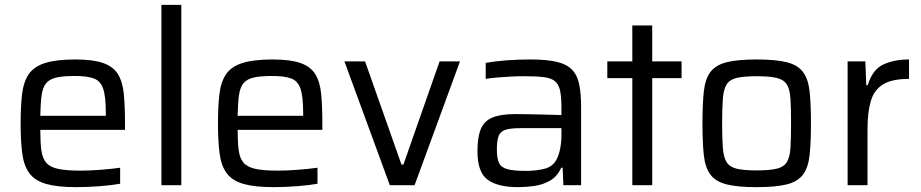

<svg xmlns="http://www.w3.org/2000/svg" viewBox="-20 -763 3793 791"><path d="M294 8Q217 8 171 -5Q125 -18 102 -48Q79 -78 72 -128.5Q65 -179 65 -254Q65 -325 71 -375.5Q77 -426 98.5 -457.5Q120 -489 166 -503.5Q212 -518 290 -518Q363 -518 404.5 -503.5Q446 -489 465.5 -458Q485 -427 490 -377Q495 -327 495 -255V-228H146Q146 -176 150.5 -143Q155 -110 171 -92Q187 -74 220.5 -67Q254 -60 312 -60Q348 -60 394 -63.5Q440 -67 475 -72V-6Q443 0 392 4Q341 8 294 8ZM146 -286H416V-296Q416 -365 405 -397.5Q394 -430 366 -440Q338 -450 288 -450Q240 -450 212 -443.5Q184 -437 170 -420Q156 -403 151.5 -370.5Q147 -338 146 -286Z M645 0V-743H727V0Z M1107 8Q1030 8 984 -5Q938 -18 915 -48Q892 -78 885 -128.5Q878 -179 878 -254Q878 -325 884 -375.5Q890 -426 911.5 -457.5Q933 -489 979 -503.5Q1025 -518 1103 -518Q1176 -518 1217.5 -503.5Q1259 -489 1278.5 -458Q1298 -427 1303 -377Q1308 -327 1308 -255V-228H959Q959 -176 963.5 -143Q968 -110 984 -92Q1000 -74 1033.5 -67Q1067 -60 1125 -60Q1161 -60 1207 -63.5Q1253 -67 1288 -72V-6Q1256 0 1205 4Q1154 8 1107 8ZM959 -286H1229V-296Q1229 -365 1218 -397.5Q1207 -430 1179 -440Q1151 -450 1101 -450Q1053 -450 1025 -443.5Q997 -437 983 -420Q969 -403 964.5 -370.5Q960 -338 959 -286Z M1586 0 1399 -510H1484L1634 -85H1642L1791 -510H1875L1688 0Z M2115 8Q2031 8 1989 -22.5Q1947 -53 1947 -140Q1947 -197 1960.5 -230.5Q1974 -264 2008 -278.5Q2042 -293 2103 -293Q2117 -293 2150 -292.5Q2183 -292 2222 -291Q2261 -290 2293 -289V-321Q2293 -366 2287 -391.5Q2281 -417 2265 -429.5Q2249 -442 2218 -445.5Q2187 -449 2137 -449Q2114 -449 2084 -447.5Q2054 -446 2026 -443.5Q1998 -441 1981 -438V-504Q2061 -518 2165 -518Q2233 -518 2274.5 -508Q2316 -498 2337.5 -475Q2359 -452 2366.5 -414Q2374 -376 2374 -321V0H2301L2298 -72H2292Q2276 -36 2246.5 -19Q2217 -2 2182 3Q2147 8 2115 8ZM2145 -59Q2188 -59 2222.5 -67.5Q2257 -76 2273 -106Q2293 -146 2293 -209V-235H2123Q2084 -235 2063 -228.5Q2042 -222 2034.5 -203.5Q2027 -185 2027 -147Q2027 -110 2036 -91.5Q2045 -73 2070.5 -66Q2096 -59 2145 -59Z M2585 0V-441H2482V-510H2585V-658H2667V-510H2788V-441H2667V0Z M3097 8Q3018 8 2973 -3.5Q2928 -15 2906.5 -44Q2885 -73 2879.5 -124.5Q2874 -176 2874 -255Q2874 -334 2879.5 -385.5Q2885 -437 2906.5 -466Q2928 -495 2973 -506.5Q3018 -518 3097 -518Q3177 -518 3222 -506.5Q3267 -495 3288.5 -466Q3310 -437 3315.5 -385.5Q3321 -334 3321 -255Q3321 -176 3315.5 -124.5Q3310 -73 3288.5 -44Q3267 -15 3222 -3.5Q3177 8 3097 8ZM3097 -61Q3151 -61 3180 -68Q3209 -75 3221.5 -95Q3234 -115 3236.5 -153.5Q3239 -192 3239 -255Q3239 -318 3236.5 -356.5Q3234 -395 3221.5 -415Q3209 -435 3180 -442Q3151 -449 3097 -449Q3044 -449 3015 -442Q2986 -435 2973.5 -415Q2961 -395 2958 -356.5Q2955 -318 2955 -255Q2955 -192 2958 -153.5Q2961 -115 2973.5 -95Q2986 -75 3015 -68Q3044 -61 3097 -61Z M3472 0V-510H3545L3549 -412H3555Q3574 -476 3618.5 -497Q3663 -518 3725 -518V-438Q3656 -438 3619 -416Q3582 -394 3568 -348Q3554 -302 3554 -232V0Z"/></svg>

Font: Saira
Style: Regular
Weight: 400
Designer: Hector Gatti with collaboration of the Omnibus-Type team
Foundry: Omnibus-Type
Version: Version 1.100; ttfautohint (v1.8.3)